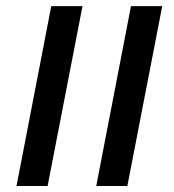

<svg xmlns="http://www.w3.org/2000/svg" viewBox="-20 -622 581 642"><path d="M255.9 -601.6 139.2 0H35.2L151.4 -601.6ZM522.5 -601.6 405.8 0H301.8L418 -601.6Z"/></svg>

Font: Arimo Medium
Style: Italic
Weight: 500
Italic angle: -12°
Designer: Steve Matteson
Foundry: Monotype Imaging Inc.
Version: Version 1.33